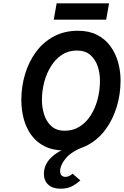

<svg xmlns="http://www.w3.org/2000/svg" viewBox="-20 -898 749 1161"><path d="M372 12Q300.5 12 250.2 -13.2Q200 -38.5 168.8 -82Q137.5 -125.5 123.2 -180.2Q109 -235 109 -293.5Q109 -374.5 131.5 -449.5Q154 -524.5 197.5 -583.8Q241 -643 305 -677.5Q369 -712 452 -712Q518.5 -712 567.2 -687Q616 -662 647.2 -619.2Q678.5 -576.5 693.8 -522.8Q709 -469 709 -411.5Q709 -328 685.8 -251.8Q662.5 -175.5 619 -116Q575.5 -56.5 513 -22.2Q450.5 12 372 12ZM371.5 -107.5Q421.5 -107.5 460.8 -132Q500 -156.5 527.8 -199.2Q555.5 -242 570 -296.8Q584.5 -351.5 584.5 -411.5Q584.5 -455.5 570.8 -497Q557 -538.5 526.2 -565.5Q495.5 -592.5 444.5 -592.5Q393.5 -592.5 354.2 -566.5Q315 -540.5 288 -497Q261 -453.5 247.2 -400.5Q233.5 -347.5 233.5 -293.5Q233.5 -247.5 247 -205Q260.5 -162.5 290.8 -135Q321 -107.5 371.5 -107.5ZM345.5 243Q298.5 243 272 218.8Q245.5 194.5 245.5 154Q245.5 97.5 288.8 55.2Q332 13 405.5 -10H486Q408.5 20.5 376 61.5Q343.5 102.5 343.5 136.5Q343.5 154.5 352.5 163Q361.5 171.5 375.5 171.5Q389.5 171.5 400.2 165.5Q411 159.5 418.5 152L466 193Q448.5 209.5 419.5 226.2Q390.5 243 345.5 243ZM305 -779 322.5 -878H639.5L622 -779Z"/></svg>

Font: Overpass
Style: Bold Italic
Weight: 700
Italic angle: -10°
Designer: Delve Withrington, Dave Bailey, Thomas Jockin
Foundry: Delve Fonts LLC
Version: Version 4.000; ttfautohint (v1.8.3)